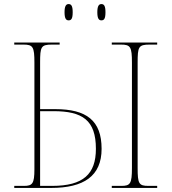

<svg xmlns="http://www.w3.org/2000/svg" viewBox="-20 -923 845 943"><path d="M478 -823C491 -823 498 -831 498 -863C498 -894 491 -903 478 -903C466 -903 458 -894 458 -863C458 -831 466 -823 478 -823ZM317 -823C330 -823 337 -831 337 -863C337 -894 330 -903 317 -903C305 -903 297 -894 297 -863C297 -831 305 -823 317 -823ZM50 0H231C391 0 479 -58 479 -192C479 -331 405 -387 251 -387H177V-615C177 -693 181 -704 235 -704H273V-714H50V-704H95C142 -704 149 -693 149 -615V-91C149 -21 139 -10 98 -10H50ZM529 0H752V-10H709C662 -10 656 -21 656 -98V-615C656 -693 660 -704 715 -704H752V-714H529V-704H574C621 -704 628 -693 628 -615V-98C628 -21 620 -10 576 -10H529ZM236 -10H177V-377H242C385 -377 451 -333 451 -192C451 -68 389 -10 236 -10Z"/></svg>

Font: Noto Serif Display Thin
Style: Regular
Weight: 100
Designer: Monotype Design Team
Foundry: Monotype Imaging Inc.
Version: Version 2.009